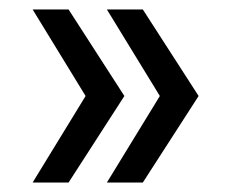

<svg xmlns="http://www.w3.org/2000/svg" viewBox="-20 -430 490 406"><path d="M282 -44H206L318 -227L206 -410H282L400 -227ZM125 -44H49L161 -227L49 -410H125L243 -227Z"/></svg>

Font: Average Sans
Style: Regular
Weight: 400
Designer: Eduardo Rodriguez Tunni
Foundry: Eduardo Rodriguez Tunni
Version: Version 1.002